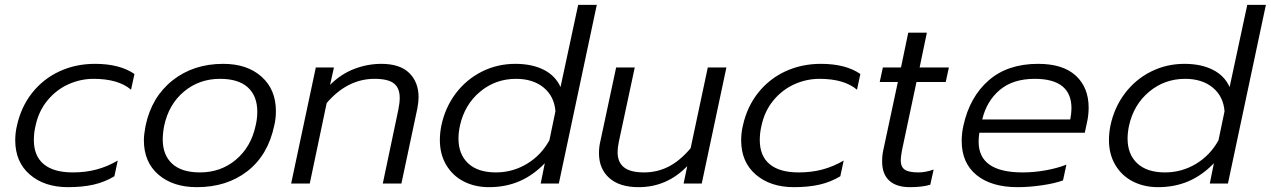

<svg xmlns="http://www.w3.org/2000/svg" viewBox="-20 -759 5255 794"><path d="M43 -179Q43 -210 50 -239Q67 -317 113 -375Q159 -433 226 -464Q293 -495 373 -495Q475 -495 536 -453L522 -388Q469 -433 367 -433Q313 -433 263 -410.5Q213 -388 176.5 -344Q140 -300 127 -239Q120 -210 120 -180Q120 -114 161 -80Q202 -46 281 -46Q334 -46 379 -58Q424 -70 467 -95L453 -30Q413 -6 367 4.5Q321 15 261 15Q164 15 103.5 -37Q43 -89 43 -179Z M575 -179Q575 -202 582 -239Q607 -358 693.5 -426.5Q780 -495 903 -495Q1002 -495 1061.5 -442Q1121 -389 1121 -299Q1121 -268 1114 -239Q1088 -117 1003 -51Q918 15 794 15Q695 15 635 -37Q575 -89 575 -179ZM1037 -239Q1044 -268 1044 -297Q1044 -362 1005 -397.5Q966 -433 890 -433Q804 -433 741 -380.5Q678 -328 659 -239Q653 -209 653 -182Q653 -118 692 -82Q731 -46 807 -46Q893 -46 955.5 -98.5Q1018 -151 1037 -239Z M1286 -480H1361L1345 -408Q1390 -453 1445 -474Q1500 -495 1557 -495Q1634 -495 1672.5 -457Q1711 -419 1711 -357Q1711 -338 1706 -311L1640 0H1563L1627 -304Q1633 -333 1633 -354Q1633 -395 1609 -414Q1585 -433 1529 -433Q1417 -433 1331 -333L1261 0H1184Z M1799 -180Q1799 -208 1805 -239Q1821 -315 1865 -373Q1909 -431 1973 -463Q2037 -495 2111 -495Q2180 -495 2228.5 -470.5Q2277 -446 2298 -399L2371 -739H2448L2291 0H2216L2233 -84Q2185 -34 2128 -9.5Q2071 15 2002 15Q1944 15 1898 -8.5Q1852 -32 1825.5 -76.5Q1799 -121 1799 -180ZM2252 -179 2277 -299Q2272 -361 2228 -397Q2184 -433 2114 -433Q2029 -433 1965 -379.5Q1901 -326 1882 -239Q1876 -211 1876 -186Q1876 -121 1916 -83.5Q1956 -46 2031 -46Q2100 -46 2159 -81.5Q2218 -117 2252 -179Z M2457 -126Q2457 -151 2463 -176L2528 -480H2605L2539 -172Q2534 -147 2534 -130Q2534 -88 2560.5 -67Q2587 -46 2643 -46Q2698 -46 2745 -70Q2792 -94 2836 -146L2907 -480H2984L2882 0H2807L2822 -72Q2738 15 2621 15Q2542 15 2499.5 -23Q2457 -61 2457 -126Z M3045 -179Q3045 -210 3052 -239Q3069 -317 3115 -375Q3161 -433 3228 -464Q3295 -495 3375 -495Q3477 -495 3538 -453L3524 -388Q3471 -433 3369 -433Q3315 -433 3265 -410.5Q3215 -388 3178.5 -344Q3142 -300 3129 -239Q3122 -210 3122 -180Q3122 -114 3163 -80Q3204 -46 3283 -46Q3336 -46 3381 -58Q3426 -70 3469 -95L3455 -30Q3415 -6 3369 4.5Q3323 15 3263 15Q3166 15 3105.5 -37Q3045 -89 3045 -179Z M3628 -91Q3628 -118 3633 -139L3693 -420H3618L3631 -480H3706L3736 -624H3813L3783 -480H3904L3891 -420H3770L3710 -137Q3705 -110 3705 -96Q3705 -69 3721.5 -57.5Q3738 -46 3778 -46Q3808 -46 3841 -58L3827 5Q3793 15 3743 15Q3687 15 3657.5 -12Q3628 -39 3628 -91Z M3957 -176Q3957 -208 3964 -239Q3990 -358 4068.5 -426.5Q4147 -495 4273 -495Q4376 -495 4429 -446Q4482 -397 4482 -314Q4482 -283 4475 -252L4466 -210H4030Q4027 -191 4027 -173Q4027 -46 4209 -46Q4256 -46 4303.5 -54.5Q4351 -63 4390 -78L4376 -13Q4344 -1 4290.5 7Q4237 15 4188 15Q4080 15 4018.5 -35Q3957 -85 3957 -176ZM4406 -265Q4411 -292 4411 -311Q4411 -433 4259 -433Q4169 -433 4114.5 -387Q4060 -341 4042 -265Z M4566 -180Q4566 -208 4572 -239Q4588 -315 4632 -373Q4676 -431 4740 -463Q4804 -495 4878 -495Q4947 -495 4995.5 -470.5Q5044 -446 5065 -399L5138 -739H5215L5058 0H4983L5000 -84Q4952 -34 4895 -9.5Q4838 15 4769 15Q4711 15 4665 -8.5Q4619 -32 4592.5 -76.5Q4566 -121 4566 -180ZM5019 -179 5044 -299Q5039 -361 4995 -397Q4951 -433 4881 -433Q4796 -433 4732 -379.5Q4668 -326 4649 -239Q4643 -211 4643 -186Q4643 -121 4683 -83.5Q4723 -46 4798 -46Q4867 -46 4926 -81.5Q4985 -117 5019 -179Z"/></svg>

Font: Prompt Light
Style: Italic
Weight: 300
Italic angle: -12°
Designer: Katatrad Team
Foundry: CadsonDemak
Version: Version 1.000